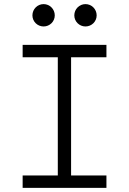

<svg xmlns="http://www.w3.org/2000/svg" viewBox="-20 -911 626 931"><path d="M89.8 0H496.1V-60.1H324.7V-633.3H496.1V-693.4H89.8V-633.3H260.3V-60.1H89.8ZM191.4 -782.7C221.2 -782.7 245.6 -806.6 245.6 -836.4C245.6 -866.7 221.2 -891.1 191.4 -891.1C161.6 -891.1 137.2 -866.7 137.2 -836.4C137.2 -806.6 161.6 -782.7 191.4 -782.7ZM394.5 -782.7C424.3 -782.7 448.7 -806.6 448.7 -836.4C448.7 -866.7 424.3 -891.1 394.5 -891.1C364.7 -891.1 340.3 -866.7 340.3 -836.4C340.3 -806.6 364.7 -782.7 394.5 -782.7Z"/></svg>

Font: Cascadia Mono NF Light
Style: Regular
Weight: 300
Monospace: yes
Designer: Aaron Bell
Foundry: Saja Typeworks
Version: Version 2404.023